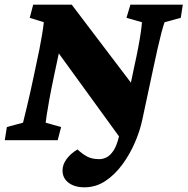

<svg xmlns="http://www.w3.org/2000/svg" viewBox="-30 -593 793 812"><path d="M484.4 -62.5 489.3 5.9 171.9 -431.6H232.4L199.2 -275.4Q185.5 -210.9 178.2 -169.9Q170.9 -128.9 167.5 -106.4Q164.1 -84 163.1 -74.2L228.5 -55.7L213.9 0H-9.8L-1 -55.7L67.4 -74.2Q72.3 -93.8 85 -146.5Q97.7 -199.2 113.3 -273.4L136.7 -384.8Q141.6 -410.2 147.5 -443.8Q153.3 -477.5 155.3 -499L95.7 -517.6L110.4 -573.2H273.4L552.7 -205.1H515.6L538.1 -312.5Q547.9 -356.4 554.7 -392.6Q561.5 -428.7 565.4 -455.6Q569.3 -482.4 570.3 -499L504.9 -517.6L521.5 -573.2H743.2L734.4 -517.6L666 -499Q660.2 -483.4 652.3 -453.1Q644.5 -422.9 636.2 -386.2Q627.9 -349.6 620.1 -312.5L572.3 -88.9Q562.5 -41 540.5 9.8Q518.6 60.5 486.8 103.5Q455.1 146.5 415 172.9Q375 199.2 327.1 199.2Q285.2 199.2 259.8 179.7Q234.4 160.2 234.4 127.9Q234.4 102.5 252.4 78.6Q270.5 54.7 297.9 39.1Q317.4 57.6 337.9 68.8Q358.4 80.1 390.6 80.1Q404.3 80.1 419.9 72.8Q435.5 65.4 449.7 44.4Q463.9 23.4 473.6 -17.6Z"/></svg>

Font: Crimson Pro Black
Style: Italic
Weight: 900
Italic angle: -12°
Designer: Jacques Le Bailly
Foundry: Baron von Fonthausen
Version: Version 1.003